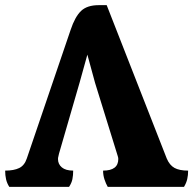

<svg xmlns="http://www.w3.org/2000/svg" viewBox="-60 -725 750 745"><path d="M-24 0Q-33 -14 -36.5 -29.5Q-40 -45 -40 -63Q-6 -63 14.5 -73Q35 -83 44 -110L214 -609Q231 -660 254.5 -682.5Q278 -705 323 -705H354L587 -110Q598 -84 617 -73.5Q636 -63 670 -63Q670 -45 666.5 -30Q663 -15 654 0H358Q351 -12 345.5 -28.5Q340 -45 340 -63Q399 -63 399 -108Q399 -113 397 -119Q395 -125 393 -132L309 -403L279 -513L249 -405L169 -129Q168 -123 166.5 -118Q165 -113 165 -108Q165 -88 180 -75.5Q195 -63 224 -63Q224 -45 221 -30Q218 -15 208 0Z"/></svg>

Font: Calistoga
Style: Regular
Weight: 400
Designer: Yvonne Schuttler, Eben Sorkin
Foundry: www.sorkintype.com
Version: Version 1.010; ttfautohint (v1.8.4.7-5d5b)